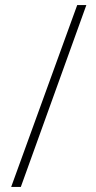

<svg xmlns="http://www.w3.org/2000/svg" viewBox="-20 -735 377 756"><path d="M320 -715 62 1H24L284 -715Z"/></svg>

Font: Noto Sans Arabic UI XCn XLt
Style: Regular
Weight: 200
Width: 2
Designer: Monotype Design Team, Nadine Chahine and Nizar Qandah
Foundry: Monotype Imaging Inc.
Version: Version 2.010; ttfautohint (v1.8.4.7-5d5b)